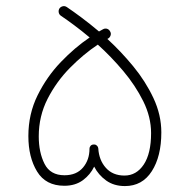

<svg xmlns="http://www.w3.org/2000/svg" viewBox="-20 -609 633 641"><path d="M178.7 -581.1Q182.6 -586.4 189.5 -588.1Q196.3 -589.8 203.1 -585.4Q224.1 -571.3 252 -550.5Q279.8 -529.8 310.5 -503.9Q317.4 -507.8 323.7 -511.2Q330.6 -515.1 337.4 -512.9Q344.2 -510.7 347.7 -503.9Q351.6 -497.6 349.1 -490.5Q346.7 -483.4 340.3 -480L338.4 -479Q383.3 -438 424.6 -387.9Q465.8 -337.9 492.2 -281.7Q518.6 -225.6 518.6 -167Q518.6 -86.9 486.8 -37.4Q455.1 12.2 397 12.2Q360.4 12.2 334.5 -6.3Q308.6 -24.9 294.4 -52.7Q281.7 -25.9 256.6 -7.3Q231.4 11.2 194.8 11.2Q132.8 11.2 103.8 -36.4Q74.7 -84 74.7 -154.8Q74.7 -228.5 105.5 -290.8Q136.2 -353 183.1 -401.9Q230 -450.7 279.3 -483.9Q252 -506.8 227.3 -525.1Q202.6 -543.5 183.6 -556.2Q177.2 -560.5 176 -567.9Q174.8 -575.2 178.7 -581.1ZM308.1 -113.8Q310.5 -74.2 333.5 -48.6Q356.4 -22.9 395.5 -22.9Q435.5 -22.9 460 -59.8Q484.4 -96.7 484.4 -164.6Q484.4 -218.3 458.3 -271Q432.1 -323.7 391.4 -372.1Q350.6 -420.4 306.6 -460Q259.3 -428.7 213.9 -382.8Q168.5 -336.9 138.9 -279.1Q109.4 -221.2 109.4 -153.8Q109.4 -100.1 128.7 -62Q147.9 -23.9 195.3 -23.9Q235.4 -23.9 257.1 -49.6Q278.8 -75.2 278.8 -112.8Q278.8 -116.7 280.8 -119.6Q283.7 -125.5 291 -126.5Q293 -126.5 294.4 -126.5Q294.4 -126.5 294.9 -126.5H295.9Q295.9 -126.5 296.4 -126.5Q300.3 -126 303.2 -123Q303.2 -123 303.2 -123Q303.7 -122.6 304.2 -122.1Q307.6 -118.7 308.1 -113.8Z"/></svg>

Font: Mikhak ExtraLight
Style: Regular
Weight: 200
Designer: Amin Abedi
Version: Version 3.3